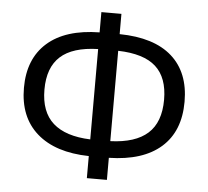

<svg xmlns="http://www.w3.org/2000/svg" viewBox="-52 -780 921 849"><g transform="rotate(5 408.5 -355.5)"><path d="M364 13V-85Q215 -88 133.5 -159.5Q52 -231 52 -361Q52 -490 132.5 -561Q213 -632 364 -634V-724H453V-634Q606 -632 685.5 -561.5Q765 -491 765 -361Q765 -230 684.5 -159Q604 -88 453 -85V13ZM364 -159V-560Q251 -557 197 -508Q143 -459 143 -361Q143 -262 198.5 -212.5Q254 -163 364 -159ZM453 -159Q564 -163 619 -212.5Q674 -262 674 -362Q674 -460 620.5 -508.5Q567 -557 453 -560Z"/></g></svg>

Font: Noto Sans Historical
Style: Regular
Weight: 400
Designer: Monotype Design Team
Foundry: Monotype Imaging Inc.
Version: Version 2.013; ttfautohint (v1.8.4.7-5d5b)